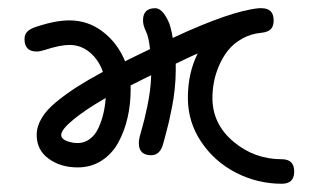

<svg xmlns="http://www.w3.org/2000/svg" viewBox="-20 -380 780 470"><path d="M40 -284.2Q40 -295.9 46.9 -302.7Q53.7 -309.6 69.8 -314.9Q116.2 -330.1 149.9 -330.1Q195.8 -330.1 231.9 -302.2Q268.1 -274.4 286.1 -230Q295.9 -234.9 316.4 -244.9Q336.9 -254.9 347.2 -259.8Q344.2 -289.6 336.9 -304.2Q330.1 -317.9 330.1 -330.1Q330.1 -359.9 359.9 -359.9Q376.5 -359.9 391.1 -330.1Q397.9 -317.4 402.8 -287.1Q545.4 -353.5 613.8 -359.9H620.1Q649.9 -359.9 649.9 -330.1Q649.9 -315.4 642.6 -308.3Q635.3 -301.3 620.1 -299.8Q594.2 -297.4 573.2 -285.6Q552.2 -273.9 538.8 -257.3Q525.4 -240.7 516.4 -219.7Q507.3 -198.7 503.7 -179Q500 -159.2 500 -140.1Q500 -76.7 551.3 -33.4Q602.5 9.8 669.9 9.8Q700.2 9.8 700.2 40Q700.2 69.8 669.9 69.8Q610.4 69.8 557.6 42.7Q504.9 15.6 472.4 -33Q439.9 -81.5 439.9 -140.1Q439.9 -201.2 463.9 -249Q453.1 -244.6 433.3 -235.1Q413.6 -225.6 410.2 -224.1V-208Q410.2 -185.5 407.7 -162.4Q405.3 -139.2 401.1 -118.2Q397 -97.2 393.6 -82.3Q390.1 -67.4 385.5 -50.5Q380.9 -33.7 379.9 -29.8Q372.6 0 350.1 0Q319.8 0 319.8 -29.8Q319.8 -37.1 321.8 -44.9Q322.3 -47.4 326.2 -60.8Q330.1 -74.2 333.3 -87.2Q336.4 -100.1 340.3 -118.2Q344.2 -136.2 346.9 -156.5Q349.6 -176.8 350.1 -195.8Q340.3 -191.4 322.8 -182.4Q305.2 -173.3 299.8 -170.9V-160.2Q299.8 -124.5 292.2 -91.6Q284.7 -58.6 269.5 -31Q254.4 -3.4 228.8 13.2Q203.1 29.8 169.9 29.8Q128.4 29.8 99.1 8.5Q69.8 -12.7 69.8 -49.8Q69.8 -70.3 82 -90.8Q94.2 -111.3 118.2 -130.9Q142.1 -150.4 168.5 -167.2Q194.8 -184.1 231.9 -204.1Q221.7 -233.4 200 -251.7Q178.2 -270 149.9 -270Q127.4 -270 89.8 -257.8Q78.1 -253.9 69.8 -253.9Q40 -253.9 40 -284.2ZM129.9 -49.8Q129.9 -40 143.3 -34.9Q156.7 -29.8 169.9 -29.8Q186.5 -29.8 199.7 -39.6Q212.9 -49.3 220.7 -66.2Q228.5 -83 232.9 -101.3Q237.3 -119.6 238.8 -140.1Q190.9 -112.8 160.4 -87.9Q129.9 -63 129.9 -49.8Z"/></svg>

Font: Pecita
Style: Book
Weight: 400
Width: 6
Version: Version 3.4.1